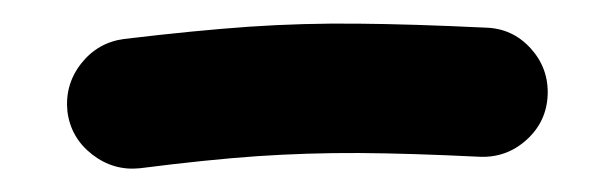

<svg xmlns="http://www.w3.org/2000/svg" viewBox="-20 -89 525 164"><path d="M37.6 6.3Q35.2 -16.6 49.3 -34.7Q63.5 -52.7 85.9 -55.7Q147 -63 192.9 -66.2Q238.8 -69.3 285.4 -68.8Q332 -68.4 394.5 -65.4Q417.5 -64.9 433.1 -47.9Q448.7 -30.8 447.8 -7.8Q446.8 15.1 429.7 30.5Q412.6 45.9 389.6 44.9Q330.6 42 286.6 41.7Q242.7 41.5 199.7 44.4Q156.7 47.4 99.6 54.7Q77.1 57.1 58.8 43Q40.5 28.8 37.6 6.3Z"/></svg>

Font: Mikhak SemiBold
Style: Regular
Weight: 600
Designer: Amin Abedi
Version: Version 3.3